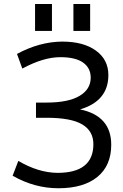

<svg xmlns="http://www.w3.org/2000/svg" viewBox="-20 -956 631 987"><path d="M160.2 -796.9V-935.5H247.1V-796.9ZM357.4 -796.9V-935.5H443.4V-796.9ZM391.6 -393.6Q551.8 -360.4 551.8 -211.9Q551.8 -104.5 480.5 -46.4Q409.2 11.7 280.3 11.7Q157.2 11.7 44.9 -52.7L74.2 -128.9Q176.8 -68.4 275.4 -67.4Q460 -67.4 460 -214.8Q460 -282.2 402.8 -316.4Q345.7 -350.6 218.8 -350.6H165V-428.7H218.8Q331.1 -428.7 388.7 -462.9Q446.3 -497.1 446.3 -556.6Q446.3 -606.4 407.2 -634.3Q368.2 -662.1 290 -662.1Q203.1 -662.1 94.7 -603.5L67.4 -678.7Q182.6 -741.2 299.8 -742.2Q409.2 -742.2 473.1 -695.8Q537.1 -649.4 537.1 -570.3Q537.1 -436.5 391.6 -393.6Z"/></svg>

Font: Nasu
Style: Regular
Weight: 400
Designer: Ryoko NISHIZUKA (kana &amp; ideographs); Paul D. Hunt (Latin, Greek &amp; Cyrillic); Wenlong ZHANG (bopomofo); Sandoll C
Version: Version 2014.1215